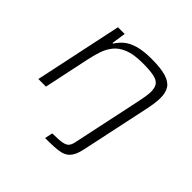

<svg xmlns="http://www.w3.org/2000/svg" viewBox="-182 -685 1054 1054"><g transform="rotate(45 345.0 -157.5)"><path d="M310 203 320 157Q372 157 396.5 152Q421 147 430.5 134.5Q440 122 444 101L530 -304Q535 -327 538.5 -349.5Q542 -372 542 -387Q542 -422 528 -438.5Q514 -455 482.5 -461Q451 -467 398 -467Q329 -467 287.5 -450Q246 -433 223.5 -404Q201 -375 189.5 -339Q178 -303 170 -265L114 0H55L163 -510H215L203 -428H208Q224 -454 248 -474Q272 -494 312.5 -506Q353 -518 417 -518Q489 -518 529.5 -505.5Q570 -493 586.5 -467.5Q603 -442 603 -401Q603 -384 600 -360Q597 -336 592 -312L507 88Q500 123 490 144Q480 165 465 177.5Q450 190 429 195Q408 200 378.5 201.5Q349 203 310 203Z"/></g></svg>

Font: Saira Expanded Light
Style: Italic
Weight: 300
Width: 7
Italic angle: -12°
Designer: Hector Gatti with collaboration of the Omnibus-Type team
Foundry: Omnibus-Type
Version: Version 1.101